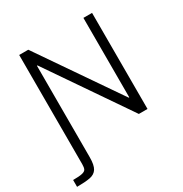

<svg xmlns="http://www.w3.org/2000/svg" viewBox="-200 -839 1134 1191"><g transform="rotate(-30 367.0 -244.0)"><path d="M8 200V151Q53 151 74 146Q95 141 100.5 129Q106 117 106 95V-688H171L562 -119H566V-688H628V0H566L172 -575H168V80Q168 136 152 161.5Q136 187 101 193.5Q66 200 8 200Z"/></g></svg>

Font: Saira Light
Style: Regular
Weight: 300
Designer: Hector Gatti with collaboration of the Omnibus-Type team
Foundry: Omnibus-Type
Version: Version 1.100; ttfautohint (v1.8.3)